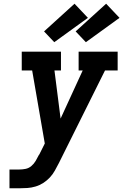

<svg xmlns="http://www.w3.org/2000/svg" viewBox="-20 -1013 663 1033"><path d="M31 0V-101H84Q101 -101 118 -104.5Q135 -108 149 -120Q163 -132 172 -147.5Q181 -163 189 -179L190 -180V-181Q190 -181 190.5 -181Q191 -181 191 -181L221 -241L153 -634H97V-735H308V-634H273L306 -375L425 -634H403V-735H613V-634H545L297 -136Q286 -115 275 -95Q264 -75 248 -58Q232 -41 212.5 -28.5Q193 -16 171 -9.5Q149 -3 127.5 -1.5Q106 0 84 0ZM442 -786 387 -844 551 -993 623 -917ZM272 -786 217 -844 381 -993 453 -917Z"/></svg>

Font: Iosevka Slab Extended
Style: Bold Italic
Weight: 700
Width: 7
Italic angle: -9°
Monospace: yes
Designer: Belleve Invis
Foundry: Belleve Invis
Version: Version 11.1.0; ttfautohint (v1.8.3)